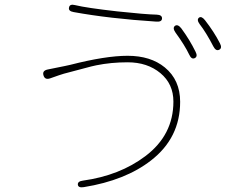

<svg xmlns="http://www.w3.org/2000/svg" viewBox="-20 -778 1040 826"><path d="M341 27Q317 31 315 17Q313 2 337 -1Q495 -23 605 -106Q726 -197 726 -341Q726 -417 670 -463.5Q614 -510 529 -510Q458 -510 394 -497Q383 -495 372 -492L255 -461Q244 -458 233 -454L196 -441Q173 -433 167 -454Q161 -474 185 -479L259 -494Q271 -496 282 -499Q434 -538 529 -538Q628 -538 689 -488Q755 -434 755 -340Q755 -185 630 -88Q520 -2 341 27ZM818 -528Q804 -521 794 -543Q775 -583 735 -638Q721 -658 733 -667Q745 -675 760 -656Q796 -607 821 -556Q832 -535 818 -528ZM923 -564Q909 -557 898 -578Q867 -638 839 -674Q825 -693 836 -702Q847 -710 862 -691Q901 -641 926 -592Q937 -571 923 -564ZM677 -698Q676 -683 652 -685Q451 -698 297 -726Q273 -730 277 -746Q280 -762 303 -756Q352 -744 485 -729Q606 -716 654 -715Q678 -714 677 -698Z"/></svg>

Font: Resource Han Rounded JP ExtraLight
Style: Regular
Weight: 250
Designer: Cyano Hao (round all glyphs); Ryoko NISHIZUKA 西塚涼子 (kana, bopomofo & ideographs); Paul D. Hunt (Latin, Greek & Cyrillic)
Foundry: Cyano Hao
Version: 0.990